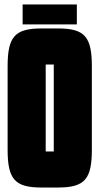

<svg xmlns="http://www.w3.org/2000/svg" viewBox="-20 -832 444 857"><path d="M323 -723V-812H81V-723ZM239 5C359 5 390 -33 390 -165V-535C390 -667 359 -705 239 -705H165C45 -705 14 -667 14 -535V-165C14 -33 45 5 165 5ZM184 -544H220V-156H184Z"/></svg>

Font: Queering Heavy
Style: Bold
Weight: 900
Designer: Adam Naccarato
Foundry: adamnac
Version: Version 2.000;hotconv 1.0.109;makeotfexe 2.5.65596